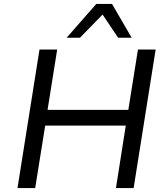

<svg xmlns="http://www.w3.org/2000/svg" viewBox="-20 -957 848 977"><path d="M69 0 181 -705H271L222 -398H633L682 -705H772L660 0H570L620 -318H210L159 0ZM319 -765 470 -937H550L650 -765H581L502 -883L387 -765Z"/></svg>

Font: Nunito Sans 7pt
Style: Italic
Weight: 400
Italic angle: -9°
Designer: Vernon Adams
Foundry: Vernon Adams
Version: Version 3.101;gftools[0.9.27]